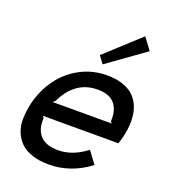

<svg xmlns="http://www.w3.org/2000/svg" viewBox="-168 -1071 1059 1202"><g transform="rotate(20 361.5 -470.5)"><path d="M185.1 -366.2H580.1L570.8 -377.9Q575.2 -452.6 539.8 -494.4Q504.4 -536.1 426.8 -536.1Q347.7 -536.1 291 -493.9Q234.4 -451.7 201.2 -377.9ZM675.8 -310.1Q674.3 -304.7 662.1 -264.2H159.2L168 -252Q163.6 -176.3 201.4 -135.3Q239.3 -94.2 321.8 -94.2Q416.5 -94.2 508.8 -165L567.9 -85Q442.4 9.8 295.9 9.8Q232.9 9.8 185.1 -6.1Q137.2 -22 108.2 -50.5Q79.1 -79.1 63.2 -119.1Q47.4 -159.2 48.6 -207.3Q49.8 -255.4 62 -310.1Q85.4 -405.8 139.6 -480Q193.8 -554.2 275.1 -597.2Q356.4 -640.1 452.1 -640.1Q513.2 -640.1 559.3 -623.8Q605.5 -607.4 633.8 -578.1Q662.1 -548.8 676.3 -507.6Q690.4 -466.3 689.9 -416.7Q689.5 -367.2 675.8 -310.1ZM590.8 -951.2 648.9 -873 399.9 -694.8 363.8 -743.2Z"/></g></svg>

Font: Sinkin Sans 500 Medium Italic
Style: Regular
Weight: 500
Italic angle: -112°
Designer: Keith Bates
Foundry: K-Type
Version: Sinkin Sans (version 1.0)  by Keith Bates   •   © 2014   www